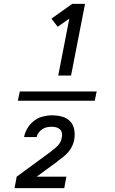

<svg xmlns="http://www.w3.org/2000/svg" viewBox="-20 -820 590 989"><path d="M72 -301 82 -349H478L468 -301ZM280 -431 337 -724 277 -682 245 -724 352 -800H418L346 -431ZM55 149 66 90 238 -36Q247 -44 257 -51.5Q267 -59 276 -68Q285 -77 290.5 -87.5Q296 -98 298 -110Q301 -122 299 -134Q297 -146 289 -153.5Q281 -161 270 -164Q259 -167 246 -167Q234 -167 221.5 -164.5Q209 -162 198.5 -155Q188 -148 179.5 -137Q171 -126 169 -114H104Q108 -137 121.5 -159.5Q135 -182 155 -197.5Q175 -213 199.5 -219.5Q224 -226 247 -226Q274 -226 299 -219.5Q324 -213 341 -195.5Q358 -178 362.5 -152Q367 -126 362 -99Q359 -83 351.5 -67Q344 -51 332 -37Q320 -23 306 -12Q292 -1 277 10V11L169 90H322L311 149Z"/></svg>

Font: Lode Term
Style: Italic
Weight: 400
Italic angle: -11°
Monospace: yes
Designer: Belleve Invis
Foundry: Belleve Invis
Version: Version 29.2.0